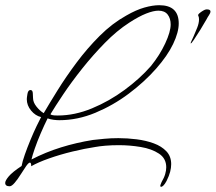

<svg xmlns="http://www.w3.org/2000/svg" viewBox="-81 -606 829 738"><path d="M-44 110Q-61 110 -61 97Q-61 88 -47 71.5Q-33 55 2 32Q5 15 14.5 -12Q24 -39 36 -68Q48 -97 59.5 -121Q71 -145 77 -156Q55 -161 38.5 -181Q22 -201 22 -225Q22 -230 24.5 -245Q27 -260 36 -260Q44 -260 45 -249Q46 -238 46 -229Q46 -213 59 -196.5Q72 -180 87 -171Q108 -207 140 -258.5Q172 -310 213 -365Q254 -420 302 -468Q350 -516 404 -546Q442 -568 474 -577Q506 -586 531 -586Q606 -586 606 -516Q606 -482 584.5 -437Q563 -392 519 -342Q474 -291 414 -246Q354 -201 285.5 -172.5Q217 -144 147 -144Q137 -144 125 -145.5Q113 -147 102 -151Q89 -125 75.5 -93.5Q62 -62 52.5 -34.5Q43 -7 40 7Q94 -21 153.5 -39.5Q213 -58 276 -68Q294 -70 319.5 -72.5Q345 -75 374 -75Q409 -75 444.5 -70.5Q480 -66 510 -55Q540 -44 558.5 -24.5Q577 -5 577 25Q577 39 573 54.5Q569 70 559 90Q547 112 538 112Q535 112 535 108Q535 106 540 94Q550 77 554 63Q558 49 558 37Q558 3 530 -15.5Q502 -34 460 -41Q418 -48 376 -48Q348 -48 324.5 -46Q301 -44 285 -41Q245 -35 197.5 -23.5Q150 -12 107.5 3Q65 18 39 33V32Q39 19 34 19Q29 19 19.5 32.5Q10 46 -1.5 64.5Q-13 83 -24.5 96.5Q-36 110 -44 110ZM141 -162Q206 -162 272.5 -189.5Q339 -217 398 -260.5Q457 -304 499 -352Q533 -394 554 -439Q575 -484 575 -512Q575 -535 563.5 -550Q552 -565 528 -565Q509 -565 481 -554Q453 -543 416 -519Q368 -488 322 -441Q276 -394 235 -342.5Q194 -291 162.5 -244Q131 -197 113 -167Q117 -163 127 -162.5Q137 -162 141 -162ZM652 -439Q651 -440 654.5 -447.5Q658 -455 663 -466Q670 -482 677 -499.5Q684 -517 684 -532Q684 -540 681 -546Q679 -549 685 -554.5Q691 -560 699.5 -565Q708 -570 713 -570Q728 -570 728 -562Q728 -556 722.5 -548Q717 -540 713 -532Q703 -514 689 -491.5Q675 -469 664.5 -453.5Q654 -438 652 -439Z"/></svg>

Font: Fuggles
Style: Regular
Weight: 400
Designer: Rob Leuschke
Foundry: Robert E. Leuschke
Version: Version 1.100; ttfautohint (v1.8.3)